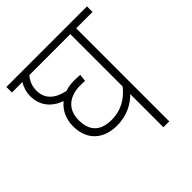

<svg xmlns="http://www.w3.org/2000/svg" viewBox="-174 -739 856 856"><g transform="rotate(-45 254.0 -311.0)"><path d="M508 -587V-622H0V-587H66C54 -567 46 -545 46 -517C46 -457 82 -416 136 -397C102 -370 86 -330 86 -288C86 -198 145 -151 227 -151C294 -151 339 -180 368 -209V0H405V-587ZM123 -290C123 -363 176 -394 236 -394C246 -394 258 -394 267 -393L271 -427C262 -428 248 -429 235 -429C213 -429 194 -426 177 -420C120 -432 83 -461 83 -516C83 -546 94 -569 110 -587H368V-257C333 -213 287 -186 229 -186C167 -186 123 -213 123 -290Z"/></g></svg>

Font: Noto Sans SemiCondensed ExtraLight
Style: Regular
Weight: 200
Width: 4
Designer: Monotype Design Team
Foundry: Monotype Imaging Inc.
Version: Version 2.013